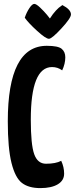

<svg xmlns="http://www.w3.org/2000/svg" viewBox="-20 -950 384 985"><path d="M231 -751Q215 -751 170.5 -791.5Q126 -832 107 -859Q116 -886 130.5 -908Q145 -930 156 -930Q166 -930 186 -911Q206 -892 221 -874L236 -855Q251 -879 267 -896Q283 -913 292 -918L300 -924Q344 -901 344 -876Q344 -857 295 -804Q246 -751 231 -751ZM220 -715Q278 -715 296.5 -699.5Q315 -684 315 -656Q315 -623 299 -589Q276 -606 247 -606Q138 -606 138 -336Q138 -208 155.5 -159Q173 -110 216 -110Q266 -110 294 -125Q309 -93 309 -59Q309 -24 276.5 -4.5Q244 15 187 15Q127 15 92.5 -11.5Q58 -38 39 -114Q20 -190 20 -327Q20 -715 220 -715Z"/></svg>

Font: Yanone Kaffeesatz Bold
Style: Regular
Weight: 700
Designer: Yanone (Cyrillic: Daniel Pouzeot)
Foundry: Yanone
Version: Version 1.003;PS 001.003;hotconv 1.0.88;makeotf.lib2.5.64775